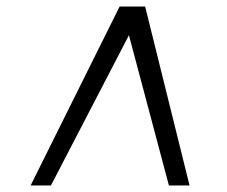

<svg xmlns="http://www.w3.org/2000/svg" viewBox="-20 -768 693 586"><path d="M73.5 -202 345 -748H423L558.5 -202H495.5L373.5 -660.5L135.5 -202Z"/></svg>

Font: Merriweather Light
Style: Italic
Weight: 300
Italic angle: -7.8°
Designer: Eben Sorkin
Foundry: Eben Sorkin
Version: Version 2.101